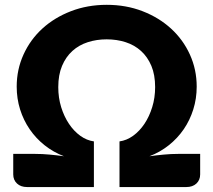

<svg xmlns="http://www.w3.org/2000/svg" viewBox="-20 -756 862 776"><path d="M463 0V-184.5Q492 -188.5 518 -207.2Q544 -226 563.8 -255.5Q583.5 -285 595.2 -323Q607 -361 607 -404Q607 -453.5 591.8 -489.8Q576.5 -526 550 -550Q523.5 -574 487.8 -585.5Q452 -597 411 -597Q370.5 -597 334.8 -585.5Q299 -574 272.5 -550Q246 -526 230.8 -489.8Q215.5 -453.5 215.5 -404Q215.5 -361 227.2 -323Q239 -285 258.8 -255.5Q278.5 -226 304.5 -207.2Q330.5 -188.5 359.5 -184.5V0H89.5Q64 0 48.8 -14.2Q33.5 -28.5 33.5 -51V-134H122.5Q151 -134 180.5 -131.2Q210 -128.5 238.5 -124.5Q195.5 -141 160.2 -169Q125 -197 100 -233.5Q75 -270 61.2 -313.8Q47.5 -357.5 47.5 -406Q47.5 -475 75 -535.5Q102.5 -596 151.2 -640.5Q200 -685 266.8 -710.8Q333.5 -736.5 411.5 -736.5Q489.5 -736.5 556 -710.8Q622.5 -685 671.2 -640.5Q720 -596 747.5 -535.5Q775 -475 775 -406Q775 -357.5 761.2 -313.8Q747.5 -270 722.5 -233.5Q697.5 -197 662.2 -169Q627 -141 584 -124.5Q612.5 -128.5 642 -131.2Q671.5 -134 700 -134H789V-51Q789 -28.5 773.8 -14.2Q758.5 0 733 0Z"/></svg>

Font: Lato Black
Style: Regular
Weight: 900
Designer: Lukasz Dziedzic
Foundry: tyPoland Lukasz Dziedzic
Version: Version 2.007; 2014-02-27